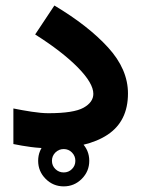

<svg xmlns="http://www.w3.org/2000/svg" viewBox="-20 -536 510 693"><path d="M117.7 44.4Q117.7 6.3 144.8 -20.8Q171.9 -47.9 210 -47.9Q248 -47.9 275.1 -20.8Q302.2 6.3 302.2 44.4Q302.2 82.5 275.1 109.6Q248 136.7 210 136.7Q171.9 136.7 144.8 109.6Q117.7 82.5 117.7 44.4ZM167.5 44.4Q167.5 62 179.9 74.2Q192.4 86.4 210 86.4Q227.5 86.4 239.7 74.2Q252 62 252 44.4Q252 26.9 239.7 14.4Q227.5 2 210 2Q192.4 2 179.9 14.4Q167.5 26.9 167.5 44.4ZM28.3 -144.5Q59.1 -138.2 94.2 -132.8Q129.4 -127.4 154.8 -127.4Q246.1 -127.4 281.5 -147.2Q316.9 -167 316.9 -197.3Q316.9 -235.8 260.5 -293Q204.1 -350.1 106.9 -411.6L176.3 -516.1Q298.3 -443.4 370.1 -364.7Q441.9 -286.1 441.9 -198.7Q441.9 -98.6 368.4 -49.8Q294.9 -1 161.1 -1Q124.5 -1 91.6 -5.4Q58.6 -9.8 28.3 -16.1Z"/></svg>

Font: Vazir WOL-UI
Style: Bold-WOL-UI
Weight: 700
Designer: Saber Rastikerdar
Foundry: Saber Rastikerdar
Version: Version 30.1.0